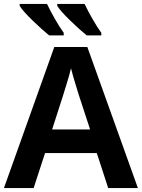

<svg xmlns="http://www.w3.org/2000/svg" viewBox="-20 -956 722 976"><path d="M438 -298H245L301 -472Q306 -488 320 -533.5Q334 -579 341 -609Q348 -580 361 -537Q374 -494 381 -472ZM530 0H681L424 -717H256L0 0H151L209 -178H472ZM219 -936H80V-926Q96 -900 146 -851.5Q196 -803 230 -776H304V-789Q283 -818 259 -860Q235 -902 219 -936ZM410 -936H271V-926Q287 -900 337 -851.5Q387 -803 421 -776H495V-789Q474 -818 450 -860Q426 -902 410 -936Z"/></svg>

Font: Noto Sans UI
Style: Bold
Weight: 700
Designer: Monotype Design Team
Foundry: Monotype Imaging Inc.
Version: Version 1.901